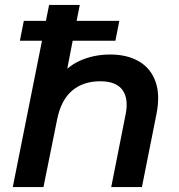

<svg xmlns="http://www.w3.org/2000/svg" viewBox="-20 -762 729 782"><path d="M429 -540Q498 -540 546 -512Q594 -484 613.5 -429.5Q633 -375 617 -296L558 0H433L491 -293Q505 -358 479.5 -394.5Q454 -431 388 -431Q319 -431 274 -393Q229 -355 213 -277L157 0H32L151 -596H61L77 -677H167L180 -742H305L292 -677H466L450 -596H276L254 -482Q276 -501 304 -514Q361 -540 429 -540Z"/></svg>

Font: Montserrat Thin SemiBold
Style: Italic
Weight: 600
Italic angle: -11.3°
Version: Version 9.000